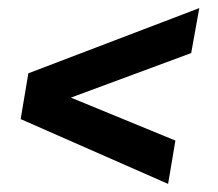

<svg xmlns="http://www.w3.org/2000/svg" viewBox="-20 -493 537 474"><path d="M395 -39 31 -199 50 -312 472 -473 452 -362 155 -252 413 -146Z"/></svg>

Font: Archivo ExtraCondensed
Style: Bold Italic
Weight: 700
Width: 2
Italic angle: -10°
Designer: Hector Gatti
Foundry: Omnibus-Type
Version: Version 2.001